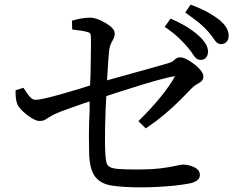

<svg xmlns="http://www.w3.org/2000/svg" viewBox="-20 -818 1040 827"><path d="M923 -734Q965 -700 965 -664Q965 -648 956 -638Q947 -628 931 -628Q915 -628 902 -649Q893 -663 876.5 -682Q860 -701 839.5 -718Q819 -735 778 -764L801 -798Q849 -780 877 -764Q905 -748 923 -734ZM836 -664Q876 -628 876 -596Q876 -580 867.5 -570Q859 -560 844 -560Q826 -560 813 -581Q794 -612 751 -654Q730 -674 699 -696L689 -702L715 -738Q762 -717 790 -699Q818 -681 836 -664ZM371 -558 372 -638Q372 -654 371 -665.5Q370 -677 357 -680Q336 -686 291 -691L290 -729Q335 -742 369 -742Q387 -742 411.5 -731Q436 -720 455 -705Q474 -690 474 -674Q474 -661 469 -651.5Q464 -642 459 -632.5Q454 -623 451 -607Q447 -579 441 -472Q543 -500 610.5 -519Q678 -538 700.5 -544.5Q723 -551 729 -558Q741 -571 755 -571Q769 -571 785.5 -562Q802 -553 817.5 -541Q833 -529 844.5 -515Q856 -501 856 -489Q856 -473 844 -465Q836 -459 825.5 -453.5Q815 -448 800.5 -432.5Q786 -417 757 -388Q687 -318 615 -270L608 -265L576 -296Q632 -351 672.5 -401Q713 -451 734 -490Q680 -482 531 -434Q490 -421 468 -414Q446 -407 438 -404Q437 -378 435 -350Q428 -164 438 -120Q441 -107 451 -100Q461 -93 487 -90.5Q513 -88 572 -88Q631 -88 672 -93Q713 -98 735 -103.5Q757 -109 770.5 -109Q784 -109 799.5 -104.5Q815 -100 826 -92Q841 -82 841 -64Q841 -34 786 -26Q737 -17 659 -13Q622 -11 588 -11Q512 -11 462.5 -18.5Q413 -26 389.5 -57.5Q366 -89 364 -156Q363 -184 363 -233Q363 -282 366 -343Q366 -363 366 -381Q353 -377 338 -372Q305 -360 272 -348.5Q239 -337 214 -326Q199 -318 190.5 -312.5Q182 -307 174 -302Q166 -297 149 -297Q137 -297 117 -309Q97 -321 80 -337Q62 -354 56 -366Q47 -386 47 -421V-429L81 -440Q99 -411 110 -399.5Q121 -388 133 -388Q158 -388 249 -414Q337 -439 368 -450Q371 -511 371 -558Z"/></svg>

Font: Early Summer Mincho Screen
Style: Regular
Weight: 400
Designer: GuiWonder
Version: Version 1.002